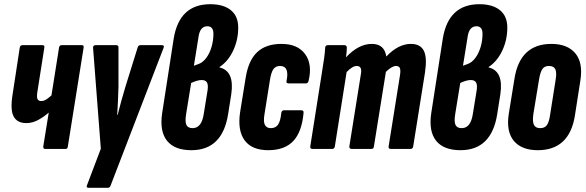

<svg xmlns="http://www.w3.org/2000/svg" viewBox="-20 -709 2788 914"><path d="M195 0Q185 0 186 -12L212 -173Q188 -152 161 -137.5Q134 -123 105 -123Q62 -123 45 -154.5Q28 -186 40 -260L74 -482Q76 -494 87 -494H183Q193 -494 191 -482L158 -272Q154 -247 158.5 -237.5Q163 -228 176 -228Q189 -228 201 -236Q213 -244 225 -255L261 -482Q263 -494 273 -494H370Q380 -494 378 -482L303 -12Q302 0 292 0Z M402 185Q389 185 394 173L460 -1L423 -482Q423 -494 435 -494H533Q545 -494 544 -482V-296Q543 -262 541.5 -228.5Q540 -195 538 -162H540Q548 -195 557.5 -228.5Q567 -262 577 -296L635 -482Q638 -494 649 -494H750Q764 -494 759 -482L507 173Q503 185 494 185Z M891 6Q811 6 775 -39Q739 -84 752 -171L807 -526Q834 -689 981 -689Q1044 -689 1079 -660.5Q1114 -632 1114 -578Q1114 -519 1090 -468Q1066 -417 1025 -390V-388Q1097 -371 1081 -261L1066 -166Q1039 6 891 6ZM903 -396 927 -405Q946 -412 962 -433.5Q978 -455 987 -485.5Q996 -516 996 -548Q996 -584 967 -584Q932 -584 925 -533ZM897 -99Q940 -99 950 -167L968 -278Q972 -304 965.5 -316Q959 -328 940 -328Q920 -328 890 -314L866 -166Q860 -129 867.5 -114Q875 -99 897 -99Z M1257 6Q1179 6 1144.5 -41Q1110 -88 1123 -175L1149 -336Q1162 -421 1204 -460.5Q1246 -500 1320 -500Q1397 -500 1432.5 -451.5Q1468 -403 1449 -324Q1446 -312 1437 -312H1354Q1341 -312 1344 -324Q1359 -395 1313 -395Q1293 -395 1282 -380.5Q1271 -366 1265 -328L1239 -165Q1233 -130 1241 -114.5Q1249 -99 1269 -99Q1292 -99 1303.5 -115.5Q1315 -132 1319 -171Q1321 -184 1332 -184H1414Q1427 -184 1425 -171Q1417 -81 1376 -37.5Q1335 6 1257 6Z M1468 0Q1455 0 1457 -12L1513 -367Q1519 -403 1523 -432Q1527 -461 1528 -482Q1529 -494 1541 -494H1619Q1631 -494 1631 -482Q1631 -472 1630 -460.5Q1629 -449 1627 -436Q1687 -500 1750 -500Q1810 -500 1819 -440Q1876 -500 1936 -500Q1981 -500 1997.5 -467.5Q2014 -435 2003 -363L1947 -12Q1945 0 1934 0H1841Q1828 0 1830 -12L1884 -350Q1888 -375 1883.5 -385Q1879 -395 1865 -395Q1846 -395 1817 -367L1760 -12Q1759 0 1748 0H1655Q1642 0 1643 -12L1697 -350Q1702 -375 1697 -385Q1692 -395 1678 -395Q1658 -395 1630 -366L1574 -12Q1572 0 1561 0Z M2172 6Q2092 6 2056 -39Q2020 -84 2033 -171L2088 -526Q2115 -689 2262 -689Q2325 -689 2360 -660.5Q2395 -632 2395 -578Q2395 -519 2371 -468Q2347 -417 2306 -390V-388Q2378 -371 2362 -261L2347 -166Q2320 6 2172 6ZM2184 -396 2208 -405Q2227 -412 2243 -433.5Q2259 -455 2268 -485.5Q2277 -516 2277 -548Q2277 -584 2248 -584Q2213 -584 2206 -533ZM2178 -99Q2221 -99 2231 -167L2249 -278Q2253 -304 2246.5 -316Q2240 -328 2221 -328Q2201 -328 2171 -314L2147 -166Q2141 -129 2148.5 -114Q2156 -99 2178 -99Z M2540 6Q2463 6 2426 -38.5Q2389 -83 2402 -167L2429 -334Q2455 -500 2605 -500Q2681 -500 2718.5 -455.5Q2756 -411 2743 -327L2717 -160Q2691 6 2540 6ZM2552 -99Q2573 -99 2583.5 -113.5Q2594 -128 2599 -164L2625 -329Q2631 -364 2623.5 -379.5Q2616 -395 2593 -395Q2572 -395 2562 -380.5Q2552 -366 2546 -330L2519 -166Q2514 -131 2521.5 -115Q2529 -99 2552 -99Z"/></svg>

Font: Sofia Sans Extra Condensed ExtraBold
Style: Italic
Weight: 800
Italic angle: -9°
Designer: Botio Nikoltchev, Ani Petrova
Foundry: lettersoup
Version: Version 4.101; ttfautohint (v1.8.4.7-5d5b)